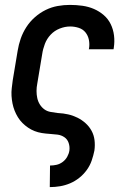

<svg xmlns="http://www.w3.org/2000/svg" viewBox="-20 -548 540 783"><path d="M183 215 184 127H185Q198 127 211 124Q224 121 235.5 112.5Q247 104 254 91.5Q261 79 263 66Q265 50 260 35Q255 20 242.5 11.5Q230 3 214.5 1Q199 -1 182.5 -2Q166 -3 150.5 -5.5Q135 -8 121 -13.5Q107 -19 94.5 -27.5Q82 -36 71.5 -46.5Q61 -57 53 -70Q45 -83 39.5 -97Q34 -111 31 -126Q28 -141 27 -157Q26 -173 28 -189Q30 -205 32 -221L52 -341Q56 -366 64.5 -390.5Q73 -415 87.5 -437.5Q102 -460 122.5 -478Q143 -496 166.5 -507.5Q190 -519 215 -523.5Q240 -528 265 -528Q291 -528 316 -524.5Q341 -521 363 -511.5Q385 -502 403 -486.5Q421 -471 431.5 -449.5Q442 -428 445 -403Q448 -378 444 -353L443 -347H342L343 -350Q346 -368 342.5 -385.5Q339 -403 328.5 -416Q318 -429 301 -434.5Q284 -440 266 -440Q245 -440 223.5 -431.5Q202 -423 186.5 -406.5Q171 -390 163 -369Q155 -348 152 -327L132 -207Q129 -192 129 -177Q129 -162 132 -148Q135 -134 142.5 -122Q150 -110 161 -102Q172 -94 186.5 -91.5Q201 -89 216 -87H217Q238 -86 258 -81.5Q278 -77 296 -68Q314 -59 329 -45.5Q344 -32 353.5 -14.5Q363 3 365.5 23.5Q368 44 365 66Q361 86 354 106.5Q347 127 334 145Q321 163 303.5 177Q286 191 266 199.5Q246 208 225 211.5Q204 215 184 215Z"/></svg>

Font: Iosevka SS18 Semibold
Style: Italic
Weight: 600
Italic angle: -9°
Monospace: yes
Designer: Belleve Invis
Foundry: Belleve Invis
Version: Version 25.1.1; ttfautohint (v1.8.4)